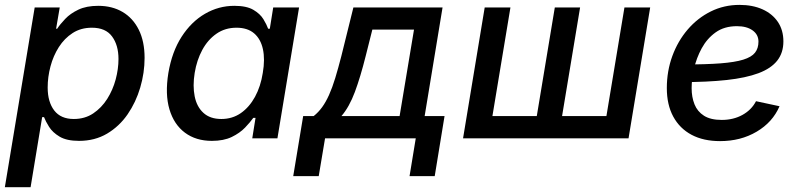

<svg xmlns="http://www.w3.org/2000/svg" viewBox="-27 -577 3340 801"><path d="M-6.8 204.1 117.7 -545.9H222.2L207 -457H211.4Q223.6 -475.6 244.9 -498Q266.1 -520.5 299.8 -536.6Q333.5 -552.7 382.8 -552.7Q440.9 -552.7 484.4 -527.1Q527.8 -501.5 552 -452.9Q576.2 -404.3 576.2 -335.4Q576.2 -273.4 558.1 -211.9Q540 -150.4 505.4 -100.1Q470.7 -49.8 419.7 -19.5Q368.7 10.7 302.7 10.7Q251.5 10.7 221.9 -6.8Q192.4 -24.4 177.7 -47.9Q163.1 -71.3 156.7 -88.4H148.9L100.6 204.1ZM280.8 -80.6Q327.1 -80.6 361.8 -103.8Q396.5 -127 420.2 -164.3Q443.8 -201.7 455.6 -245.6Q467.3 -289.6 467.3 -331.1Q467.3 -388.7 440.4 -425Q413.6 -461.4 356.4 -461.4Q310.5 -461.4 276.1 -439.2Q241.7 -417 218.5 -380.6Q195.3 -344.2 183.6 -300Q171.9 -255.9 171.9 -211.9Q171.9 -151.9 199.2 -116.2Q226.6 -80.6 280.8 -80.6Z M856.9 10.7Q790.5 10.7 744.6 -23.4Q698.7 -57.6 679.9 -120.8Q661.1 -184.1 675.3 -272Q690.4 -361.3 730.7 -423.8Q771 -486.3 828.1 -519.5Q885.3 -552.7 950.7 -552.7Q1001.5 -552.7 1029.8 -536.1Q1058.1 -519.5 1071.8 -497.1Q1085.4 -474.6 1091.8 -457H1098.6L1112.8 -545.9H1220.7L1130.4 0H1025.4L1039.1 -85.4H1029.8Q1017.1 -67.4 995.4 -44.7Q973.6 -22 939.9 -5.6Q906.2 10.7 856.9 10.7ZM896.5 -80.6Q942.4 -80.6 977.8 -105.2Q1013.2 -129.9 1036.9 -173.1Q1060.5 -216.3 1069.3 -272.9Q1079.1 -329.6 1069.8 -372.1Q1060.5 -414.6 1033 -438Q1005.4 -461.4 959.5 -461.4Q912.1 -461.4 876 -436.3Q839.8 -411.1 816.9 -368.7Q793.9 -326.2 785.2 -272.9Q776.4 -218.8 785.2 -175Q793.9 -131.3 821.8 -106Q849.6 -80.6 896.5 -80.6Z M1196.3 157.7 1237.8 -92.8H1281.7Q1301.3 -108.4 1316.9 -129.9Q1332.5 -151.4 1345.9 -181.4Q1359.4 -211.4 1371.6 -251.5Q1383.8 -291.5 1397 -342.8L1447.3 -545.9H1819.3L1744.6 -92.8H1827.6L1786.6 157.7H1681.6L1707.5 0H1329.1L1302.7 157.7ZM1397.5 -92.8H1640.1L1700.2 -453.6H1526.4L1498.5 -342.8Q1476.6 -255.4 1453.4 -193.1Q1430.2 -130.9 1397.5 -92.8Z M1995.1 -545.9H2102.5L2027.3 -92.8H2212.4L2287.6 -545.9H2393.1L2317.9 -92.8H2502.9L2578.1 -545.9H2685.5L2595.2 0H1904.8Z M2977.1 11.7Q2907.7 11.7 2858.2 -14.6Q2808.6 -41 2781.7 -90.6Q2754.9 -140.1 2754.9 -209.5Q2754.9 -280.3 2777.8 -343Q2800.8 -405.8 2842 -453.9Q2883.3 -502 2938.5 -529.3Q2993.7 -556.6 3058.1 -556.6Q3112.8 -556.6 3154.1 -538.1Q3195.3 -519.5 3218.3 -485.4Q3241.2 -451.2 3241.2 -404.3Q3241.2 -356.9 3215.6 -324.2Q3189.9 -291.5 3137.5 -271.7Q3085 -252 3004.6 -243.2Q2924.3 -234.4 2815.4 -234.4L2828.6 -308.1Q2918.9 -308.1 2979 -312.7Q3039.1 -317.4 3073.7 -328.1Q3108.4 -338.9 3122.8 -357.2Q3137.2 -375.5 3137.2 -403.3Q3137.2 -432.6 3112.8 -450.2Q3088.4 -467.8 3047.4 -467.8Q2994.6 -467.8 2958.5 -441.9Q2922.4 -416 2900.4 -375.5Q2878.4 -335 2868.4 -290.5Q2858.4 -246.1 2858.4 -209Q2858.4 -171.9 2870.4 -141.8Q2882.3 -111.8 2909.9 -94.2Q2937.5 -76.7 2983.9 -76.7Q3032.7 -76.7 3070.6 -97.7Q3108.4 -118.7 3127 -154.8L3225.1 -133.8Q3196.3 -66.9 3129.6 -27.6Q3063 11.7 2977.1 11.7Z"/></svg>

Font: Inter Medium
Style: Italic
Weight: 500
Italic angle: -9.3988°
Designer: Rasmus Andersson
Foundry: rsms
Version: Version 4.001;git-66647c0bb